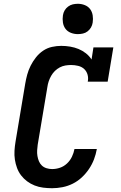

<svg xmlns="http://www.w3.org/2000/svg" viewBox="-20 -985 640 1013"><path d="M255 8Q231 8 207.5 5Q184 2 162.5 -6.5Q141 -15 123 -28.5Q105 -42 91.5 -59.5Q78 -77 70 -98.5Q62 -120 58.5 -143Q55 -166 56.5 -190Q58 -214 62 -238L113 -543Q117 -567 123.5 -591Q130 -615 141.5 -638Q153 -661 169.5 -682Q186 -703 207.5 -717.5Q229 -732 254 -737.5Q279 -743 303 -743Q327 -743 350.5 -739Q374 -735 394.5 -726.5Q415 -718 433 -704Q451 -690 463 -671L473 -735H578L548 -554H443Q447 -573 442 -591Q437 -609 424 -621Q411 -633 392.5 -637.5Q374 -642 355 -642Q340 -642 325 -639.5Q310 -637 295.5 -629.5Q281 -622 269.5 -610.5Q258 -599 250 -585Q242 -571 237 -556Q232 -541 230 -526L179 -222Q177 -207 176 -192Q175 -177 177.5 -162Q180 -147 185.5 -134Q191 -121 201 -111.5Q211 -102 225.5 -97.5Q240 -93 255 -93Q276 -93 296.5 -100Q317 -107 333.5 -122.5Q350 -138 359.5 -158Q369 -178 373 -199H491Q486 -171 476 -144.5Q466 -118 449.5 -93.5Q433 -69 411.5 -49Q390 -29 364 -16Q338 -3 310 2.5Q282 8 255 8ZM391 -805Q371 -805 353.5 -812Q336 -819 325.5 -833Q315 -847 312 -866Q309 -885 312 -904Q314 -918 321 -930Q328 -942 339.5 -950.5Q351 -959 364 -962Q377 -965 391 -965Q410 -965 427.5 -958Q445 -951 455.5 -937Q466 -923 469 -904Q472 -885 469 -866Q467 -852 460 -840Q453 -828 442 -819.5Q431 -811 417.5 -808Q404 -805 391 -805Z"/></svg>

Font: Iosevka Etoile Oblique
Style: Bold
Weight: 700
Italic angle: -9°
Designer: Belleve Invis
Foundry: Belleve Invis
Version: Version 15.5.2; ttfautohint (v1.8.4)